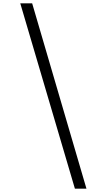

<svg xmlns="http://www.w3.org/2000/svg" viewBox="-20 -960 643 1146"><path d="M496 166C496 166 172 -940 172 -940C172 -940 101 -940 101 -940C101 -940 427 166 427 166C427 166 496 166 496 166Z"/></svg>

Font: wox.body
Style: Regular
Weight: 500
Designer: Ninad Kale (Devanagari), Jonny Pinhorn (Latin)
Foundry: Indian Type Foundry
Version: ""